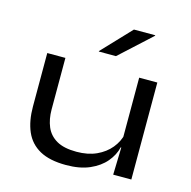

<svg xmlns="http://www.w3.org/2000/svg" viewBox="-104 -798 912 915"><g transform="rotate(15 352.0 -340.0)"><path d="M165.5 -478.5V-224.5Q165.5 -176.5 181.2 -139.2Q197 -102 233.2 -81Q269.5 -60 331.5 -60Q388 -60 430 -79.2Q472 -98.5 498.5 -130.8Q525 -163 534 -203L548 -135H530.5Q521 -95.5 492.5 -61.8Q464 -28 416 -7Q368 14 300 14Q219 14 169.8 -13.2Q120.5 -40.5 98.2 -92Q76 -143.5 76 -215V-478.5ZM619 -478.5V0H529.5L533.5 -144L529.5 -154.5V-478.5ZM446 -693.5H551V-691L396 -549H311.5V-551.5Z"/></g></svg>

Font: Anek Latin Expanded
Style: Regular
Weight: 400
Width: 7
Designer: Yesha Goshar
Foundry: Ek Type
Version: Version 1.003